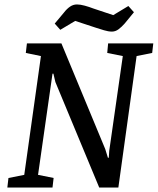

<svg xmlns="http://www.w3.org/2000/svg" viewBox="-20 -843 709 863"><path d="M13 0 18 -43 89 -57 164 -591 96 -605 101 -648H256L453 -173L465 -134H469L471 -165L532 -591L462 -605L466 -648H669L664 -605L594 -591L512 0H426L229 -474L220 -512H216L151 -57L221 -43L216 0ZM483 -701Q467 -701 447.5 -707Q428 -713 409 -719L318 -749L251 -709L226 -737L267 -786Q280 -803 294.5 -813Q309 -823 326 -823Q341 -823 361 -817.5Q381 -812 399 -805L489 -775L557 -816L582 -788L541 -738Q527 -722 513 -711.5Q499 -701 483 -701Z"/></svg>

Font: Faustina Medium
Style: Italic
Weight: 500
Italic angle: -8°
Designer: Alfonso Garcia
Foundry: http://www.omnibus-type.com
Version: Version 1.200